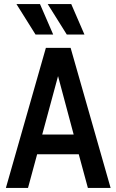

<svg xmlns="http://www.w3.org/2000/svg" viewBox="-20 -926 574 946"><path d="M9 0 206 -690H328L525 0H413L368 -166H163L118 0ZM188 -263H343L266 -551ZM61 -906H177L242 -756H155ZM215 -906H331L396 -756H309Z"/></svg>

Font: Radio Canada Condensed Medium
Style: Regular
Weight: 500
Width: 3
Designer: Charles Daoud, Etienne Aubert Bonn, Alexandre Saumier Demers, Jacques Le Bailly
Foundry: Radio-Canada
Version: Version 2.104; ttfautohint (v1.8.4.7-5d5b);gftools[0.9.28.de